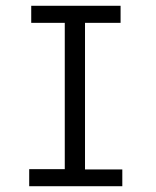

<svg xmlns="http://www.w3.org/2000/svg" viewBox="-20 -643 540 664"><path d="M88 -623H397V-564H274V-57H403V1H81V-58H204V-564H88Z"/></svg>

Font: InconsolataGo
Style: Regular
Weight: 400
Designer: Raph Levien, Kirill Tkachev
Foundry: Cyreal
Version: Version 1.013